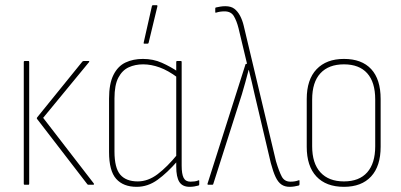

<svg xmlns="http://www.w3.org/2000/svg" viewBox="-20 -715 1550 743"><path d="M322 0Q320 0 318 -2L124 -254Q121 -257 124 -261L299 -477Q302 -479 304 -479H322Q328 -479 324 -474L147 -259L343 -5Q344 -3 343.5 -1.5Q343 0 341 0ZM76 0Q72 0 72 -4V-475Q72 -479 76 -479H90Q93 -479 93 -475V-4Q93 0 90 0Z M509 8Q457 8 429.5 -23Q402 -54 402 -127V-333Q402 -391 419 -425Q436 -459 465.5 -473Q495 -487 533 -487Q573 -487 606.5 -472Q640 -457 668 -438L667 -415Q631 -442 598 -454Q565 -466 534 -466Q503 -466 478 -454.5Q453 -443 438 -414.5Q423 -386 423 -334V-129Q423 -65 445.5 -39Q468 -13 513 -13Q553 -13 590 -41Q627 -69 667 -118V-92Q627 -46 589.5 -19Q552 8 509 8ZM714 8Q686 8 674 -11Q662 -30 662 -70V-95V-103V-425V-433V-475Q662 -479 666 -479H680Q683 -479 683 -475V-74Q683 -42 690.5 -27Q698 -12 717 -12Q725 -12 733 -13Q741 -14 748 -17Q751 -19 751 -15V-1Q751 2 748 3Q741 5 732 6.5Q723 8 714 8ZM538 -546Q535 -546 536 -550L568 -692Q569 -694 570 -694.5Q571 -695 572 -695H586Q590 -695 589 -690L555 -549Q554 -546 551 -546Z M1101 8Q1082 8 1069 -1Q1056 -10 1046.5 -30Q1037 -50 1028 -84L965 -351Q960 -374 954.5 -397Q949 -420 943 -444H942Q936 -420 929.5 -397Q923 -374 916 -350L805 -2Q804 0 801 0H787Q782 0 783 -4L930 -466Q930 -468 934 -468H936L903 -606Q896 -634 885 -652.5Q874 -671 849 -671Q831 -671 816 -666Q813 -665 813 -668V-682Q813 -685 815 -686Q824 -688 833 -689.5Q842 -691 852 -691Q874 -691 887 -681Q900 -671 909 -654Q918 -637 923 -616L1048 -91Q1060 -51 1070.5 -31.5Q1081 -12 1104 -12Q1122 -12 1135 -17Q1139 -19 1139 -15V-2Q1139 2 1136 3Q1128 5 1119 6.5Q1110 8 1101 8Z M1311 8Q1242 8 1204.5 -32Q1167 -72 1167 -147V-332Q1167 -407 1205 -447Q1243 -487 1311 -487Q1380 -487 1416.5 -447.5Q1453 -408 1453 -332V-147Q1453 -72 1416 -32Q1379 8 1311 8ZM1311 -13Q1370 -13 1401 -48Q1432 -83 1432 -149V-330Q1432 -397 1401 -431.5Q1370 -466 1311 -466Q1252 -466 1220 -431.5Q1188 -397 1188 -330V-149Q1188 -83 1220 -48Q1252 -13 1311 -13Z"/></svg>

Font: Sofia Sans Condensed Thin
Style: Regular
Weight: 250
Version: Version 4.100